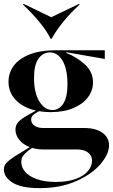

<svg xmlns="http://www.w3.org/2000/svg" viewBox="-22 -768 584 993"><path d="M-2 108Q-2 90 10 76Q22 62 52 42L132 -7Q98 -20 78 -44.5Q58 -69 58 -98Q58 -120 72.5 -136.5Q87 -153 126 -175L164 -196Q98 -211 60 -250.5Q22 -290 22 -345Q22 -392 49.5 -428.5Q77 -465 131.5 -486.5Q186 -508 264 -508H520V-463L321 -498L320 -495Q380 -470 419.5 -432.5Q459 -395 459 -342Q459 -300 433 -265Q407 -230 357.5 -209Q308 -188 239 -188Q210 -188 180 -193Q157 -181 148 -171.5Q139 -162 139 -150Q139 -131 155.5 -118.5Q172 -106 203 -106H414Q473 -106 507.5 -81.5Q542 -57 542 -17Q542 29 497.5 81Q453 133 371.5 169Q290 205 184 205Q88 205 43 176.5Q-2 148 -2 108ZM267 173Q327 173 369.5 157.5Q412 142 433 116.5Q454 91 454 63Q454 37 433.5 21Q413 5 376 5H201Q171 5 144 -3Q113 18 100.5 34Q88 50 88 70Q88 97 108 120.5Q128 144 168.5 158.5Q209 173 267 173ZM249 -199Q284 -199 305.5 -232.5Q327 -266 327 -332Q327 -411 301.5 -454Q276 -497 236 -497Q200 -497 177 -464.5Q154 -432 154 -366Q154 -288 181.5 -243.5Q209 -199 249 -199ZM387 -748 390 -744Q344 -703 306 -656.5Q268 -610 245 -567H240Q220 -608 182 -654Q144 -700 97 -744L100 -748L243 -679Z"/></svg>

Font: Nyght Serif Medium
Style: Regular
Weight: 500
Designer: Maksym Kobuzan
Version: Version 0.410